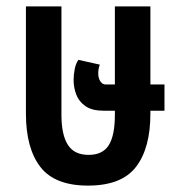

<svg xmlns="http://www.w3.org/2000/svg" viewBox="-20 -568 569 600"><path d="M255 12Q151 12 106 -46.5Q61 -105 61 -213V-548H172V-209Q172 -147 192 -115.5Q212 -84 257 -84Q301 -84 320 -114.5Q339 -145 339 -209V-222H304Q268 -222 247.5 -236Q227 -250 218.5 -272Q210 -294 210 -318Q210 -334 213.5 -352Q217 -370 225 -381L292 -366Q287 -354 287 -338Q287 -324 293.5 -314Q300 -304 310 -304H339V-548H450V-304H494V-222H450V-213Q450 -105 405 -46.5Q360 12 255 12Z"/></svg>

Font: Noto Sans Thai ExtCond SemBd
Style: Regular
Weight: 600
Width: 2
Designer: Monotype Design Team
Foundry: Monotype Imaging Inc.
Version: Version 2.002; ttfautohint (v1.8.4.7-5d5b)